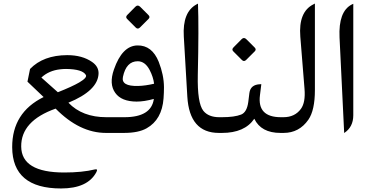

<svg xmlns="http://www.w3.org/2000/svg" viewBox="-20 -756 2098 1092"><path d="M49.3 81.1Q48.8 -115.7 228 -204.1Q182.1 -248 136.2 -291.5Q143.6 -327.6 150.9 -363.8Q226.1 -441.9 362.3 -442.4Q447.8 -442.4 503.4 -403.8Q542.5 -377 540.5 -335.9Q535.6 -240.2 369.1 -171.9Q447.8 -89.4 585 -89.4H592.8Q609.9 -89.4 609.9 -47.9V-44.9Q609.9 0 592.8 0H582.5Q432.6 0 296.4 -138.2Q99.1 -68.4 100.6 77.6Q102.1 225.1 345.2 225.1Q447.8 225.1 520 207.5Q538.6 203.1 527.8 223.6Q478.5 315.9 327.1 315.9Q50.3 315.9 49.3 81.1ZM322.3 -361.8Q257.3 -354.5 215.3 -314.9L309.1 -231.4Q391.6 -264.2 430.7 -287.1Q477.1 -314.5 468.3 -329.6Q449.2 -362.8 355.5 -363.8Q339.4 -363.8 322.3 -361.8Z M587.9 -89.4H687.5Q840.8 -89.4 855 -193.4Q800.3 -178.2 756.8 -178.2Q670.4 -178.7 635.7 -227.5Q599.1 -277.8 627.9 -360.4Q674.8 -496.1 761.7 -497.6Q844.7 -499 882.8 -404.3Q912.1 -330.1 912.6 -259.8Q912.6 -230 910.2 -196.8Q901.4 -75.7 814 -26.4Q767.6 0 684.6 0H587.9Q551.3 0 551.3 -44.9V-47.9Q551.3 -89.4 587.9 -89.4ZM679.2 -318.8Q667.5 -264.6 765.6 -267.1Q806.6 -268.1 856.4 -279.8Q851.6 -318.4 831.1 -357.9Q805.2 -407.2 763.7 -407.7Q697.8 -407.7 679.2 -318.8ZM777.4 -717.3 824.5 -670.2Q835.5 -659.2 825 -648.6L775.7 -599.3Q763.5 -587.7 751.9 -599.3L703.2 -648.1Q691.5 -659.2 704.8 -671.9L750.3 -717.9Q763.5 -731.1 777.4 -717.3Z M1225.1 0Q1057.6 0 1045.4 -206.5L1025.4 -547.9Q1017.1 -687.5 1097.7 -731L1106 -735.4Q1111.3 -602.1 1105 -330.1Q1101.6 -169.4 1136.7 -125.5Q1166 -89.4 1227.5 -89.4H1235.4Q1252.4 -89.4 1252.4 -47.9V-44.9Q1252.4 0 1235.4 0Z M1585.4 0H1575.2Q1464.8 0 1426.3 -80.6Q1371.6 0 1242.7 0H1230.5Q1193.8 0 1193.8 -44.9V-47.9Q1193.8 -89.4 1230.5 -89.4H1242.2Q1313.5 -89.4 1351.6 -104.5Q1384.3 -117.7 1392.1 -176.3L1398.4 -227.1Q1404.8 -274.9 1459 -276.9L1466.3 -277.3L1458.5 -214.4Q1442.4 -89.4 1577.6 -89.4H1585.4Q1602.5 -89.4 1602.5 -47.9V-44.9Q1602.5 0 1585.4 0ZM1381.4 -532.7 1428.5 -485.7Q1439.5 -474.6 1429 -464.1L1379.7 -414.8Q1367.5 -403.1 1355.9 -414.8L1307.2 -463.5Q1295.6 -474.6 1308.8 -487.3L1354.3 -533.3Q1367.5 -546.6 1381.4 -532.7Z M1592.8 0Q1592.8 0 1580.6 0Q1543.9 0 1543.9 -44.9V-47.9Q1543.9 -89.4 1580.6 -89.4H1592.3Q1656.7 -89.4 1691.4 -136.7Q1718.3 -173.3 1711.9 -251L1688 -547.9Q1676.8 -688.5 1762.7 -731.4L1771 -735.8V-244.1Q1771 -128.9 1733.9 -75.2Q1681.6 0 1592.8 0Z M1980 -730 1989.3 -734.4V-100.6Q1989.3 -33.2 1937.5 0.5L1911.1 -543.5Q1904.3 -690.4 1980 -730Z"/></svg>

Font: Gandom FD
Style: FD
Weight: 400
Foundry: DejaVu fonts team - Redesigned by Saber Rastikerdar - Based on Samim Font
Version: Version 0.6